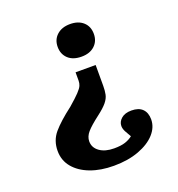

<svg xmlns="http://www.w3.org/2000/svg" viewBox="-132 -640 872 943"><g transform="rotate(-20 304.0 -168.0)"><path d="M388 -300V-191Q388 -166 384 -146.5Q380 -127 364 -107.5Q348 -88 315 -63Q269 -28 249.5 -5.5Q230 17 230 42Q230 75 258.5 95.5Q287 116 334 116Q370 116 392.5 108.5Q415 101 431 88Q420 70 412 54.5Q404 39 404 25Q404 3 423 -13.5Q442 -30 476 -30Q514 -30 533.5 -10.5Q553 9 553 44Q553 85 522 119.5Q491 154 434.5 175Q378 196 304 196Q235 196 182 176Q129 156 98.5 119.5Q68 83 68 33Q68 -21 101 -60Q134 -99 201 -150Q238 -182 255.5 -200.5Q273 -219 278 -231Q283 -243 283 -256V-300ZM338 -532Q381 -532 406.5 -509Q432 -486 432 -447Q432 -409 406.5 -385.5Q381 -362 338 -362Q293 -362 268 -385.5Q243 -409 243 -447Q243 -485 269 -508.5Q295 -532 338 -532Z"/></g></svg>

Font: Literata 7pt
Style: Bold
Weight: 700
Designer: Latin by Veronika Burian and Jose Scaglione. Greek by Irene Vlachou. Cyrillic by Vera Evstafieva.
Foundry: TypeTogether
Version: Version 3.002